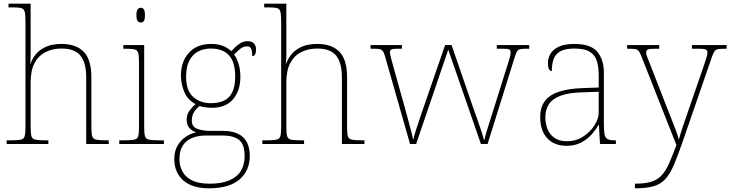

<svg xmlns="http://www.w3.org/2000/svg" viewBox="-20 -780 3956 1040"><path d="M16 0V-20H41Q78 -20 94 -24Q110 -28 114 -43.5Q118 -59 118 -94V-662Q118 -699 114 -715.5Q110 -732 95.5 -736Q81 -740 51 -740H26V-760H146V-482Q146 -474 145.5 -465Q145 -456 144.5 -448.5Q144 -441 143 -435H145Q154 -461 173.5 -485.5Q193 -510 227.5 -526Q262 -542 314 -542Q392 -542 433.5 -499.5Q475 -457 475 -362V-94Q475 -59 479 -43.5Q483 -28 499.5 -24Q516 -20 552 -20H569V0H447V-360Q447 -441 415.5 -479Q384 -517 314 -517Q264 -517 226 -497.5Q188 -478 167 -438Q146 -398 146 -334V-94Q146 -59 150 -43.5Q154 -28 170.5 -24Q187 -20 223 -20H242V0Z M626 0V-20H656Q693 -20 709 -24Q725 -28 729 -43.5Q733 -59 733 -94V-438Q733 -475 729 -491.5Q725 -508 710.5 -512Q696 -516 666 -516H648V-536H761V-94Q761 -59 765 -43.5Q769 -28 785.5 -24Q802 -20 838 -20H868V0ZM742 -658Q732 -658 725.5 -666Q719 -674 719 -698Q719 -721 725.5 -729.5Q732 -738 742 -738Q753 -738 759 -729.5Q765 -721 765 -698Q765 -674 759 -666Q753 -658 742 -658Z M1112 240Q1021 240 972.5 197Q924 154 924 80Q924 39 942 8.5Q960 -22 987.5 -40Q1015 -58 1043 -63Q1021 -70 1006 -86.5Q991 -103 991 -132Q991 -161 1009 -184Q1027 -207 1039 -216Q996 -239 978 -282.5Q960 -326 960 -372Q960 -446 1003 -494Q1046 -542 1125 -542Q1161 -542 1188 -531Q1215 -520 1233 -503Q1242 -513 1255 -525.5Q1268 -538 1284.5 -547.5Q1301 -557 1320 -557Q1345 -557 1356 -544Q1367 -531 1367 -513Q1367 -496 1362 -486Q1357 -476 1346 -476Q1346 -505 1340 -517Q1334 -529 1320 -529Q1298 -529 1282.5 -516.5Q1267 -504 1248 -485Q1262 -466 1272 -435Q1282 -404 1282 -364Q1282 -289 1242.5 -242.5Q1203 -196 1125 -196Q1113 -196 1091 -199Q1069 -202 1061 -206Q1044 -193 1031.5 -174Q1019 -155 1019 -126Q1019 -93 1049 -82Q1079 -71 1119 -71H1188Q1236 -71 1268 -56Q1300 -41 1316.5 -11Q1333 19 1333 65Q1333 144 1277.5 192Q1222 240 1112 240ZM1116 215Q1179 215 1221 197.5Q1263 180 1284 147Q1305 114 1305 66Q1305 1 1274.5 -22.5Q1244 -46 1186 -46H1095Q1055 -46 1022.5 -33.5Q990 -21 971 7Q952 35 952 82Q952 117 967.5 147.5Q983 178 1019 196.5Q1055 215 1116 215ZM1122 -221Q1163 -221 1192.5 -234.5Q1222 -248 1238 -280Q1254 -312 1254 -365Q1254 -419 1238.5 -452.5Q1223 -486 1193.5 -501.5Q1164 -517 1122 -517Q1083 -517 1053 -501Q1023 -485 1005.5 -451.5Q988 -418 988 -364Q988 -290 1026 -255.5Q1064 -221 1122 -221Z M1401 0V-20H1426Q1463 -20 1479 -24Q1495 -28 1499 -43.5Q1503 -59 1503 -94V-662Q1503 -699 1499 -715.5Q1495 -732 1480.5 -736Q1466 -740 1436 -740H1411V-760H1531V-482Q1531 -474 1530.5 -465Q1530 -456 1529.5 -448.5Q1529 -441 1528 -435H1530Q1539 -461 1558.5 -485.5Q1578 -510 1612.5 -526Q1647 -542 1699 -542Q1777 -542 1818.5 -499.5Q1860 -457 1860 -362V-94Q1860 -59 1864 -43.5Q1868 -28 1884.5 -24Q1901 -20 1937 -20H1954V0H1832V-360Q1832 -441 1800.5 -479Q1769 -517 1699 -517Q1649 -517 1611 -497.5Q1573 -478 1552 -438Q1531 -398 1531 -334V-94Q1531 -59 1535 -43.5Q1539 -28 1555.5 -24Q1572 -20 1608 -20H1627V0Z M2069 -463Q2063 -487 2057 -498Q2051 -509 2041 -512.5Q2031 -516 2010 -516H1987V-536H2157V-516H2130Q2105 -516 2098.5 -511Q2092 -506 2092 -496Q2092 -488 2098.5 -464Q2105 -440 2109 -425L2172 -200Q2179 -176 2188 -141.5Q2197 -107 2205.5 -75.5Q2214 -44 2217 -27H2220Q2223 -44 2233.5 -77Q2244 -110 2256.5 -146Q2269 -182 2277 -206L2391 -536H2426L2534 -223Q2540 -205 2550 -177Q2560 -149 2570.5 -119Q2581 -89 2589.5 -63Q2598 -37 2601 -23H2604Q2609 -48 2624.5 -96Q2640 -144 2659 -205L2729 -428Q2736 -449 2741 -467Q2746 -485 2746 -496Q2746 -506 2740 -511Q2734 -516 2708 -516H2671V-536H2847V-516H2825Q2805 -516 2794.5 -512.5Q2784 -509 2779 -499Q2774 -489 2767 -467L2621 0H2585L2408 -511L2234 0H2201Z M3047 10Q3008 10 2976 -6.5Q2944 -23 2925 -58Q2906 -93 2906 -146Q2906 -225 2962.5 -262Q3019 -299 3140 -303L3223 -306V-371Q3223 -414 3214 -446.5Q3205 -479 3177 -498Q3149 -517 3092 -517Q3043 -517 3016 -502.5Q2989 -488 2979 -460.5Q2969 -433 2969 -395Q2959 -395 2953.5 -406Q2948 -417 2948 -441Q2948 -462 2960 -485.5Q2972 -509 3003.5 -525.5Q3035 -542 3092 -542Q3180 -542 3215.5 -499.5Q3251 -457 3251 -386V-110Q3251 -73 3254.5 -53.5Q3258 -34 3270 -27Q3282 -20 3309 -20H3316V0H3230L3224 -104H3222Q3211 -83 3188.5 -56Q3166 -29 3131 -9.5Q3096 10 3047 10ZM3051 -15Q3100 -15 3138.5 -40Q3177 -65 3200 -101Q3223 -137 3223 -170V-283L3137 -280Q3059 -278 3015 -261Q2971 -244 2952.5 -214.5Q2934 -185 2934 -145Q2934 -111 2945.5 -81.5Q2957 -52 2983 -33.5Q3009 -15 3051 -15Z M3419 215Q3475 215 3509 204Q3543 193 3565 168.5Q3587 144 3604.5 104Q3622 64 3644 6L3457 -468Q3448 -492 3441 -502Q3434 -512 3421 -514Q3408 -516 3380 -516H3377V-536H3551V-516H3526Q3495 -516 3487.5 -511Q3480 -506 3480 -495Q3480 -485 3487.5 -467Q3495 -449 3511 -407L3587 -212Q3599 -181 3613 -146Q3627 -111 3639 -79Q3651 -47 3657 -24Q3666 -56 3677.5 -90.5Q3689 -125 3705 -171L3792 -423Q3800 -447 3806 -466Q3812 -485 3812 -495Q3812 -506 3804.5 -511Q3797 -516 3766 -516H3728V-536H3916V-516H3912Q3884 -516 3870.5 -514Q3857 -512 3850 -502Q3843 -492 3835 -468L3679 -16Q3652 62 3630.5 112.5Q3609 163 3583.5 190.5Q3558 218 3519.5 229Q3481 240 3420 240H3419Z"/></svg>

Font: Noto Serif Armenian Thin
Style: Regular
Weight: 250
Version: Version 2.007